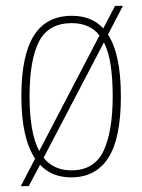

<svg xmlns="http://www.w3.org/2000/svg" viewBox="-20 -596 486 656"><path d="M100 -54Q77 -88 65 -141Q53 -194 53 -267Q53 -406 95.5 -474Q138 -542 226 -542Q293 -542 333 -499L373 -576H400L349 -478Q393 -410 393 -267Q393 -123 350 -56.5Q307 10 223 10Q157 10 117 -33L78 40H51ZM320 -475Q287 -517 225 -517Q146 -517 113.5 -454.5Q81 -392 81 -267Q81 -206 89 -159Q97 -112 114 -80ZM224 -14Q302 -14 333.5 -80Q365 -146 365 -267Q365 -328 358 -374Q351 -420 335 -451L129 -57Q163 -14 224 -14Z"/></svg>

Font: Noto Serif Ethiopic Condensed Thin
Style: Regular
Weight: 100
Width: 3
Designer: Monotype Design Team
Foundry: Monotype Imaging Inc.
Version: Version 2.102; ttfautohint (v1.8.4.7-5d5b)